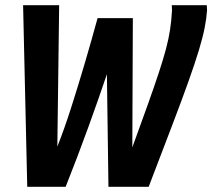

<svg xmlns="http://www.w3.org/2000/svg" viewBox="-20 -720 818 740"><path d="M553 0H398L392 -434Q361 -342 321 -231.5Q281 -121 233 0H85L69 -700H208L201 -155Q228 -223 255 -307.5Q282 -392 308 -480.5Q334 -569 356 -650H492L490 -152Q525 -248 550 -318Q575 -388 592 -439.5Q609 -491 619.5 -530.5Q630 -570 635.5 -606Q641 -642 643 -681Q643 -690 642 -700H777Q777 -695 777.5 -690Q778 -685 778 -680Q776 -650 769 -614Q762 -578 747 -528Q732 -478 706.5 -406.5Q681 -335 643 -235.5Q605 -136 553 0Z"/></svg>

Font: Georama SemiCondensed
Style: Bold Italic
Weight: 700
Width: 4
Italic angle: -9°
Designer: Jean-Baptiste Levee
Foundry: Production Type
Version: Version 1.000